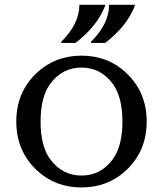

<svg xmlns="http://www.w3.org/2000/svg" viewBox="-20 -782 688 811"><path d="M549.3 -761.7V-756.8Q516.1 -671.4 424.3 -600.6H364.3V-605.5Q440.9 -681.6 440.9 -761.7ZM423.8 -761.7V-756.8Q390.6 -671.4 298.8 -600.6H238.8V-605.5Q315.4 -681.6 315.4 -761.7ZM135.7 -62.5Q48.8 -144 48.8 -268.6Q48.8 -393.1 135.7 -474.6Q212.9 -546.9 324.2 -546.9Q436 -546.9 512.7 -474.6Q599.6 -393.1 599.6 -268.6Q599.6 -144 512.7 -62.5Q435.5 9.8 324.2 9.8Q212.9 9.8 135.7 -62.5ZM324.2 -40.5Q405.8 -40.5 456.1 -108.9Q497.1 -165 497.1 -268.6Q497.1 -372.1 456.1 -428.2Q405.8 -496.6 324.2 -496.6Q243.2 -496.6 192.4 -428.2Q151.4 -373 151.4 -268.6Q151.4 -164.1 192.4 -108.9Q243.2 -40.5 324.2 -40.5Z"/></svg>

Font: Classica
Style: Book
Weight: 400
Designer: Wojciech Kalinowski "wmk69" (wmk69@o2.pl)
Foundry: Wojciech Kalinowski "wmk69" (wmk69@o2.pl)
Version: Version 2.1.1; 2021-05-14